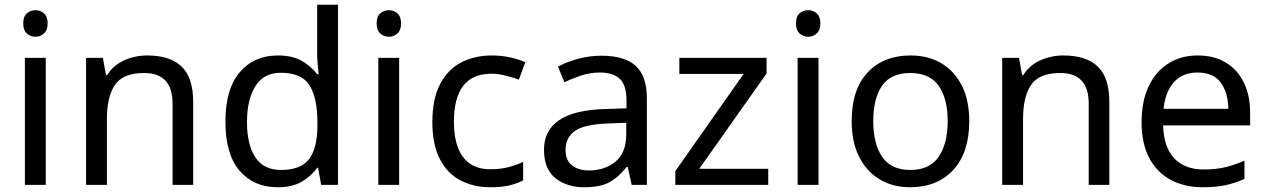

<svg xmlns="http://www.w3.org/2000/svg" viewBox="-20 -780 5345 810"><path d="M130 -737Q150 -737 165.5 -723.5Q181 -710 181 -681Q181 -653 165.5 -639Q150 -625 130 -625Q108 -625 93 -639Q78 -653 78 -681Q78 -710 93 -723.5Q108 -737 130 -737ZM173 -536V0H85V-536Z M601 -546Q697 -546 746 -499.5Q795 -453 795 -349V0H708V-343Q708 -472 588 -472Q499 -472 465 -422Q431 -372 431 -278V0H343V-536H414L427 -463H432Q458 -505 504 -525.5Q550 -546 601 -546Z M1151 10Q1051 10 991 -59.5Q931 -129 931 -267Q931 -405 991.5 -475.5Q1052 -546 1152 -546Q1214 -546 1253.5 -523Q1293 -500 1318 -467H1324Q1323 -480 1320.5 -505.5Q1318 -531 1318 -546V-760H1406V0H1335L1322 -72H1318Q1294 -38 1254 -14Q1214 10 1151 10ZM1165 -63Q1250 -63 1284.5 -109.5Q1319 -156 1319 -250V-266Q1319 -366 1286 -419.5Q1253 -473 1164 -473Q1093 -473 1057.5 -416.5Q1022 -360 1022 -265Q1022 -169 1057.5 -116Q1093 -63 1165 -63Z M1621 -737Q1641 -737 1656.5 -723.5Q1672 -710 1672 -681Q1672 -653 1656.5 -639Q1641 -625 1621 -625Q1599 -625 1584 -639Q1569 -653 1569 -681Q1569 -710 1584 -723.5Q1599 -737 1621 -737ZM1664 -536V0H1576V-536Z M2049 10Q1978 10 1922.5 -19Q1867 -48 1835.5 -109Q1804 -170 1804 -265Q1804 -364 1837 -426Q1870 -488 1926.5 -517Q1983 -546 2055 -546Q2096 -546 2134 -537.5Q2172 -529 2196 -517L2169 -444Q2145 -453 2113 -461Q2081 -469 2053 -469Q1895 -469 1895 -266Q1895 -169 1933.5 -117.5Q1972 -66 2048 -66Q2092 -66 2125.5 -75Q2159 -84 2187 -97V-19Q2160 -5 2127.5 2.5Q2095 10 2049 10Z M2517 -545Q2615 -545 2662 -502Q2709 -459 2709 -365V0H2645L2628 -76H2624Q2589 -32 2550.5 -11Q2512 10 2444 10Q2371 10 2323 -28.5Q2275 -67 2275 -149Q2275 -229 2338 -272.5Q2401 -316 2532 -320L2623 -323V-355Q2623 -422 2594 -448Q2565 -474 2512 -474Q2470 -474 2432 -461.5Q2394 -449 2361 -433L2334 -499Q2369 -518 2417 -531.5Q2465 -545 2517 -545ZM2543 -259Q2443 -255 2404.5 -227Q2366 -199 2366 -148Q2366 -103 2393.5 -82Q2421 -61 2464 -61Q2532 -61 2577 -98.5Q2622 -136 2622 -214V-262Z M3221 0H2829V-58L3117 -468H2846V-536H3214V-470L2930 -68H3221Z M3390 -737Q3410 -737 3425.5 -723.5Q3441 -710 3441 -681Q3441 -653 3425.5 -639Q3410 -625 3390 -625Q3368 -625 3353 -639Q3338 -653 3338 -681Q3338 -710 3353 -723.5Q3368 -737 3390 -737ZM3433 -536V0H3345V-536Z M4069 -269Q4069 -136 4001.5 -63Q3934 10 3819 10Q3748 10 3692.5 -22.5Q3637 -55 3605 -117.5Q3573 -180 3573 -269Q3573 -402 3640 -474Q3707 -546 3822 -546Q3895 -546 3950.5 -513.5Q4006 -481 4037.5 -419.5Q4069 -358 4069 -269ZM3664 -269Q3664 -174 3701.5 -118.5Q3739 -63 3821 -63Q3902 -63 3940 -118.5Q3978 -174 3978 -269Q3978 -364 3940 -418Q3902 -472 3820 -472Q3738 -472 3701 -418Q3664 -364 3664 -269Z M4466 -546Q4562 -546 4611 -499.5Q4660 -453 4660 -349V0H4573V-343Q4573 -472 4453 -472Q4364 -472 4330 -422Q4296 -372 4296 -278V0H4208V-536H4279L4292 -463H4297Q4323 -505 4369 -525.5Q4415 -546 4466 -546Z M5033 -546Q5102 -546 5151.5 -516Q5201 -486 5227.5 -431.5Q5254 -377 5254 -304V-251H4887Q4889 -160 4933.5 -112.5Q4978 -65 5058 -65Q5109 -65 5148.5 -74.5Q5188 -84 5230 -102V-25Q5189 -7 5149 1.5Q5109 10 5054 10Q4978 10 4919.5 -21Q4861 -52 4828.5 -113.5Q4796 -175 4796 -264Q4796 -352 4825.5 -415Q4855 -478 4908.5 -512Q4962 -546 5033 -546ZM5032 -474Q4969 -474 4932.5 -433.5Q4896 -393 4889 -321H5162Q5161 -389 5130 -431.5Q5099 -474 5032 -474Z"/></svg>

Font: Noto Sans Historical
Style: Regular
Weight: 400
Designer: Monotype Design Team
Foundry: Monotype Imaging Inc.
Version: Version 2.013; ttfautohint (v1.8.4.7-5d5b)